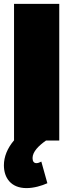

<svg xmlns="http://www.w3.org/2000/svg" viewBox="-22 -721 374 985"><path d="M214 0H282V-701H50V-1C16 39 -2 83 -2 127C-2 191 34 244 114 244C152 244 192 232 221 219L190 108C181 113 172 116 165 116C152 116 145 107 145 90C145 57 177 26 214 0Z"/></svg>

Font: Montserrat-Arabic Black
Style: Regular
Weight: 900
Designer: Mohamed Gaber
Foundry: Kief Type Foundry
Version: Version 5.008;PS 005.008;hotconv 1.0.88;makeotf.lib2.5.64775